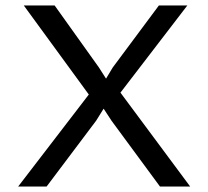

<svg xmlns="http://www.w3.org/2000/svg" viewBox="-20 -682 762 702"><path d="M304.7 -336.4 66.9 -662.1H179.7L341.8 -435.1L367.7 -394.5L392.1 -435.1L561 -662.1H665L420.4 -343.3L675.3 0H564.9L387.7 -240.7L358.9 -284.7L331.5 -240.7L150.4 0H46.4Z"/></svg>

Font: PT Astra Sans
Style: Regular
Weight: 400
Designer: A.Korolkova, I. Chaeva
Foundry: ParaType Ltd
Version: Version 1.001; ttfautohint (v1.6)